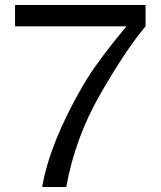

<svg xmlns="http://www.w3.org/2000/svg" viewBox="-20 -745 640 765"><path d="M484 -640H40V-725H560V-640Q481 -547 378 -367Q279 -194 244 0H148Q178 -174 308 -400Q364 -497 484 -640Z"/></svg>

Font: Edlo
Style: Regular
Weight: 400
Monospace: yes
Version: Version 0.01